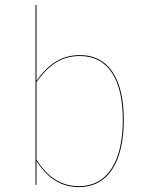

<svg xmlns="http://www.w3.org/2000/svg" viewBox="-20 -751 607 780"><path d="M304.4 -527.2C222.7 -527.2 170.7 -482.5 128.3 -422.9V-730.6L124.3 -730.3V0H128L128.3 -96.6C168.3 -34.9 221.3 9.1 300.2 9.1C420.6 9.1 482.9 -95.9 482.9 -264C482.9 -430.4 421.6 -527.2 304.4 -527.2ZM300.1 5.2C222.4 5.2 169.7 -37.7 128.3 -102V-417.5C173.9 -481.3 224.3 -523.4 304.4 -523.4C419.3 -523.4 478.9 -428.5 478.9 -264C478.9 -97.6 418.1 5.2 300.1 5.2Z"/></svg>

Font: Fira Sans Four
Style: Regular
Weight: 100
Designer: Carrois Corporate & Edenspiekermann AG
Foundry: Carrois Corporate GbR & Edenspiekermann AG
Version: Version 4.203;PS 004.203;hotconv 1.0.88;makeotf.lib2.5.64775